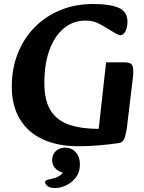

<svg xmlns="http://www.w3.org/2000/svg" viewBox="-20 -716 721 961"><path d="M371 16Q271 16 196.5 -17.5Q122 -51 80.5 -118Q39 -185 39 -283Q39 -373 69 -448.5Q99 -524 153.5 -579.5Q208 -635 282.5 -665.5Q357 -696 447 -696Q530 -696 574 -677Q618 -658 618 -607Q618 -580 608 -560Q598 -540 583 -540Q574 -540 557.5 -549.5Q541 -559 528 -567Q504 -582 475.5 -597.5Q447 -613 408 -613Q347 -613 300.5 -575Q254 -537 228 -467Q202 -397 202 -301Q202 -212 234 -162Q266 -112 327 -91.5Q388 -71 474 -71L511 -404H603Q629 -404 638 -394.5Q647 -385 647 -358Q647 -352 647 -346Q647 -340 646 -334L615 -76Q611 -47 603.5 -25Q596 -3 576 0Q522 8 469 12Q416 16 371 16ZM206 196Q206 189 212.5 186Q219 183 234 180Q261 175 280.5 162.5Q300 150 304 120L312 150Q284 150 262.5 132Q241 114 241 86Q241 57 259.5 40Q278 23 306 23Q339 23 359.5 46.5Q380 70 380 107Q380 146 360 172Q340 198 311.5 211.5Q283 225 256 225Q230 225 218 215.5Q206 206 206 196Z"/></svg>

Font: Alkatra SemiBold
Style: Regular
Weight: 600
Designer: Suman Bhandary
Version: Version 1.100;gftools[0.9.22]